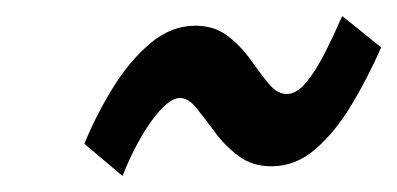

<svg xmlns="http://www.w3.org/2000/svg" viewBox="-20 -842 494 239"><path d="M132.5 -623Q149 -664.5 169.2 -692.2Q189.5 -720 204 -720Q214.5 -720 224.8 -707.2Q235 -694.5 247.5 -677.5Q260 -660.5 277 -647.8Q294 -635 318 -635Q348 -635 372.8 -656.5Q397.5 -678 417.8 -711.8Q438 -745.5 454.5 -783L406 -822Q396 -799 384.8 -776.8Q373.5 -754.5 361.5 -739.8Q349.5 -725 337 -725Q325 -725 314.5 -737.8Q304 -750.5 292 -767.5Q280 -784.5 263.5 -797.2Q247 -810 223 -810Q193 -810 167 -788Q141 -766 120.2 -732.2Q99.5 -698.5 85 -663Z"/></svg>

Font: League Gothic Condensed Italic
Style: Regular
Weight: 400
Width: 3
Designer: The League of Moveable Type
Version: Version 1.600; ttfautohint (v1.8.3)